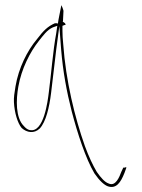

<svg xmlns="http://www.w3.org/2000/svg" viewBox="-20 -575 552 744"><path d="M34 -179C36 -139 48 -98 64 -79C84 -61 112 -56 134 -77C158 -103 171 -158 178 -215C185 -270 191 -328 198 -384L210 -474L217 -382C224 -298 238 -221 258 -143C280 -59 312 40 346 97C366 126 384 142 398 147C431 158 448 131 462 96L470 74C469 74 468 73 467 73C464 74 460 76 458 74L450 91C443 110 428 149 401 136C386 131 371 114 355 91C340 66 324 32 309 -9C270 -119 235 -262 225 -404C223 -423 222 -440 222 -455V-475L230 -478H234C234 -486 230 -486 223 -491L224 -493C225 -510 225 -520 226 -533C224 -542 220 -550 218 -555C218 -554 217 -552 217 -551C215 -538 206 -500 204 -481L202 -486C200 -484 199 -485 193 -485C165 -473 148 -456 123 -423C86 -379 52 -312 40 -240C36 -216 33 -197 34 -179ZM51 -239C63 -308 96 -373 131 -417C148 -438 162 -459 185 -469L202 -475L198 -447C185 -377 179 -292 169 -216C165 -184 150 -60 96 -71H95C86 -73 79 -79 72 -87C40 -119 42 -189 51 -239ZM450 92C450 92 450 91 450 91C450 91 450 92 450 92Z"/></svg>

Font: Stray Cat
Style: HlCn
Weight: 100
Version: Version 1.0